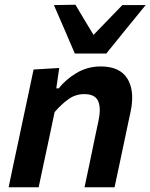

<svg xmlns="http://www.w3.org/2000/svg" viewBox="-20 -792 636 812"><path d="M16.5 0Q28 -53.5 38.5 -105Q49.5 -155.5 62.5 -217L73 -267Q84 -318.5 96.5 -377Q109 -435.5 122 -498L230.5 -504.5L218 -418.5H229Q256.5 -455 303.2 -483Q350 -511 406 -511Q487 -511 519 -459Q539 -426 539 -379Q539 -351 532 -318Q527.5 -297 522 -271.5Q516.5 -246 510.5 -217Q497.5 -155.5 486.8 -104.8Q476 -54 464.5 0H337.5Q349 -54.5 359.5 -104Q369.5 -153.5 381.5 -210.5L397 -283.5Q402 -307 402 -326Q402 -348.5 395 -364.5Q382 -394 336.5 -394Q299 -394 269 -372.2Q239 -350.5 211 -318L188.5 -211Q176 -153.5 165.5 -103.8Q155 -54 143.5 0ZM296.5 -565.5Q274.5 -616.5 252.5 -668Q230.5 -719.5 208 -770.5L299 -772Q317.5 -740.5 336.8 -708.5Q356 -676.5 375.5 -644.5Q406.5 -676.5 437 -708Q467.5 -739 497.5 -770.5H596Q553.5 -718.5 512.2 -667.8Q471 -617 429.5 -565.5Z"/></svg>

Font: Heraclito SemiBold
Style: Italic
Weight: 600
Italic angle: -12°
Designer: Kostas Bartsokas (font) & Cristiano Sobral (main changes)
Foundry: Kostas Bartsokas (font) & Cristiano Sobral (main changes)
Version: Version 1.00;July 8, 2020;FontCreator 13.0.0.2655 64-bit